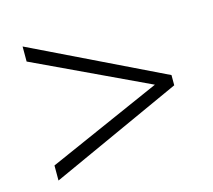

<svg xmlns="http://www.w3.org/2000/svg" viewBox="-76 -674 724 653"><g transform="rotate(-15 286.0 -348.0)"><path d="M54 -112 518 -323V-359L54 -584V-531L455 -342L54 -165Z"/></g></svg>

Font: Noto Sans Kannada Light
Style: Regular
Weight: 300
Designer: Jelle Bosma - Monotype Design Team
Foundry: Monotype Imaging Inc.
Version: Version 2.005